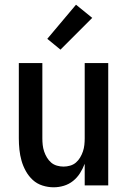

<svg xmlns="http://www.w3.org/2000/svg" viewBox="-20 -788 540 816"><path d="M208 8Q184 8 160.5 0.5Q137 -7 119.5 -23Q102 -39 90 -60.5Q78 -82 71.5 -105Q65 -128 62.5 -152Q60 -176 60 -200V-520H160V-200Q160 -186 161.5 -172Q163 -158 167.5 -144.5Q172 -131 179.5 -118.5Q187 -106 197.5 -97Q208 -88 222 -84Q236 -80 250 -80Q264 -80 278 -84Q292 -88 302.5 -97Q313 -106 320.5 -118.5Q328 -131 332.5 -144.5Q337 -158 338.5 -172Q340 -186 340 -200V-520H440V0H340V-92Q332 -71 320 -52Q308 -33 290.5 -19Q273 -5 251.5 1.5Q230 8 208 8ZM237 -577 181 -623 303 -768 372 -712Z"/></svg>

Font: Iosevka Semibold
Style: Regular
Weight: 600
Monospace: yes
Designer: Belleve Invis
Foundry: Belleve Invis
Version: Version 33.2.3; ttfautohint (v1.8.4)